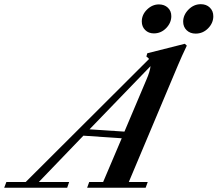

<svg xmlns="http://www.w3.org/2000/svg" viewBox="-89 -882 1022 902"><path d="M830.1 -724.1Q804.2 -724.1 787.8 -740Q771.5 -755.9 771.5 -780.3Q771.5 -811.5 796.4 -836.9Q821.3 -862.3 854.5 -862.3Q880.4 -862.3 896.7 -846.4Q913.1 -830.6 913.1 -805.7Q913.1 -773.9 888.7 -749Q864.3 -724.1 830.1 -724.1ZM633.8 -725.1Q608.9 -725.1 593 -741Q577.1 -756.8 577.1 -781.2Q577.1 -813 601.8 -837.2Q626.5 -861.3 657.7 -861.3Q683.1 -861.3 699.5 -845.9Q715.8 -830.6 715.8 -806.2Q715.8 -774.9 691.7 -750Q667.5 -725.1 633.8 -725.1ZM-69.3 0 -59.1 -26.9H31.7L611.3 -605Q607.4 -610.4 598.6 -616.7L603 -631.8L779.3 -676.3L788.6 -667.5Q764.2 -616.7 747.1 -575.7L516.1 -26.9H605L595.2 0H320.3L330.1 -26.9H395.5L482.9 -232.4L302.7 -244.6L93.3 -26.9H235.8L226.6 0ZM598.1 -505.9Q615.7 -545.9 618.2 -571.3L331.5 -274.4L495.6 -263.7Z"/></svg>

Font: Elstob 14pt SemiBold
Style: Italic
Weight: 600
Italic angle: -20°
Designer: Peter S. Baker
Version: Version 1.015